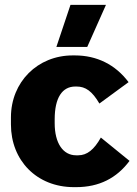

<svg xmlns="http://www.w3.org/2000/svg" viewBox="-20 -759 563 790"><path d="M339 -566 416 -739H270L212 -566ZM284 11H293C388 11 460 -26 513 -97L395 -193C367 -143 338 -120 302 -120H293C240 -120 205 -169 205 -252V-268C205 -357 236 -403 290 -403H295C332 -403 359 -384 389 -333L509 -421C455 -493 379 -531 288 -531H279C135 -531 25 -422 25 -276V-247C25 -99 131 11 284 11Z"/></svg>

Font: Fixel Text ExtraBold
Style: Regular
Weight: 800
Width: 4
Designer: AlfaBravo + MacPaw
Foundry: Kyrylo Tkachov, Marchela Mozhyna, Serhii Makarenko, Maria Weinstein, Zakhar Kryvoshyya
Version: Version 1.211